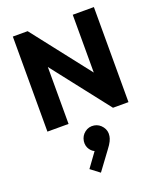

<svg xmlns="http://www.w3.org/2000/svg" viewBox="-192 -825 1122 1340"><g transform="rotate(-20 369.0 -154.5)"><path d="M68 0V-706H178L225 -565V0ZM555 0 139 -533 178 -706 594 -173ZM555 0 513 -141V-706H670V0ZM321 397 254 346 344 222 391 217Q382 230 370.5 238Q359 246 346 244Q318 240 298.5 212.5Q279 185 284 149Q290 111 320 88Q350 65 389 71Q425 77 448 108Q471 139 464 178Q462 193 452.5 213Q443 233 420 263Z"/></g></svg>

Font: Outfit Thin
Style: Bold
Weight: 700
Version: Version 1.100;gftools[0.9.27]